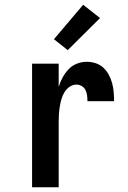

<svg xmlns="http://www.w3.org/2000/svg" viewBox="-20 -788 540 808"><path d="M115 0V-520H227V-422Q233 -443 243.5 -462Q254 -481 268.5 -496.5Q283 -512 303.5 -520Q324 -528 345 -528Q364 -528 382.5 -522Q401 -516 415 -503Q429 -490 438 -473Q447 -456 452 -437.5Q457 -419 458.5 -400Q460 -381 460 -362H348Q348 -374 346.5 -386Q345 -398 340 -408.5Q335 -419 324.5 -425.5Q314 -432 302 -432Q286 -432 272.5 -422.5Q259 -413 251 -399.5Q243 -386 238.5 -370.5Q234 -355 231.5 -339Q229 -323 228 -307.5Q227 -292 227 -276V0ZM265 -577 207 -623 330 -768 401 -712Z"/></svg>

Font: Iosevka SS18
Style: Bold
Weight: 700
Monospace: yes
Designer: Belleve Invis
Foundry: Belleve Invis
Version: Version 25.1.1; ttfautohint (v1.8.4)